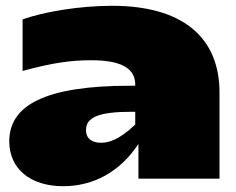

<svg xmlns="http://www.w3.org/2000/svg" viewBox="-20 -617 815 663"><path d="M12 -129C12 -34 85 26 198 26C303 26 395 -24 458 -120V0H738V-297C738 -491 607 -597 367 -597C254 -597 130 -576 58 -550V-372C160 -400 225 -409 295 -409C400 -409 447 -380 447 -325V-321H430C133 -321 12 -252 12 -129ZM277 -168C277 -212 321 -231 434 -231H447V-187C393 -135 356 -124 329 -124C299 -124 277 -137 277 -168Z"/></svg>

Font: Mattone Black
Style: Regular
Weight: 900
Width: 6
Designer: Nunzio Mazzaferro
Foundry: Collletttivo
Version: Version 2.000;Glyphs 3.2 (3217)